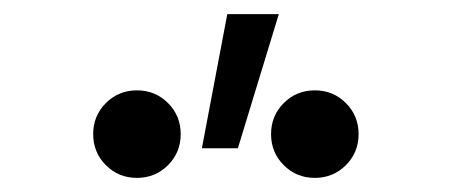

<svg xmlns="http://www.w3.org/2000/svg" viewBox="-20 -912 640 272"><path d="M112 -722Q112 -696 130 -678Q148 -660 174 -660Q200 -660 218 -678Q236 -696 236 -722Q236 -748 218 -766Q200 -784 174 -784Q148 -784 130 -766Q112 -748 112 -722ZM364 -722Q364 -696 382 -678Q400 -660 426 -660Q452 -660 470 -678Q488 -696 488 -722Q488 -748 470 -766Q452 -784 426 -784Q400 -784 382 -766Q364 -748 364 -722ZM375 -892H302L266 -702H317Z"/></svg>

Font: CommitMonoV142 ExtLt
Style: Regular
Weight: 200
Monospace: yes
Designer: Eigil Nikolajsen
Foundry: Eigil Nikolajsen
Version: Version 1.142